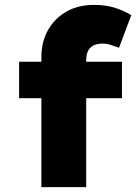

<svg xmlns="http://www.w3.org/2000/svg" viewBox="-20 -764 568 784"><path d="M149 0V-531Q149 -593 176 -641Q203 -689 251 -716.5Q299 -744 364 -744Q413 -744 450 -732Q487 -720 516 -702L466 -569Q452 -574 434 -580Q416 -586 399 -586Q376 -586 361 -578Q346 -570 339 -555Q332 -540 332 -519V0H241Q209 0 186 0Q163 0 149 0ZM58 -363V-512H478V-363Z"/></svg>

Font: Lexend Exa ExtraBold
Style: Regular
Weight: 800
Designer: Bonnie Shaver-Troup, Thomas Jockin
Foundry: Lexend
Version: Version 1.007